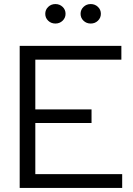

<svg xmlns="http://www.w3.org/2000/svg" viewBox="-20 -926 656 946"><path d="M77 0V-700H578V-632H154V-387H431V-320H154V-68H582V0ZM253 -810Q231.9 -810 217.5 -823.9Q203 -837.7 203 -857.9Q203 -878 217.5 -892Q231.9 -906 253 -906Q274 -906 288.5 -892.1Q303 -878.3 303 -858.1Q303 -838 288.5 -824Q274 -810 253 -810ZM427 -810Q405.9 -810 391.5 -823.9Q377 -837.7 377 -857.9Q377 -878 391.5 -892Q405.9 -906 427 -906Q448 -906 462.5 -892.1Q477 -878.3 477 -858.1Q477 -838 462.5 -824Q448 -810 427 -810Z"/></svg>

Font: Red Hat Display
Style: Regular
Weight: 300
Designer: Pentagram, MCKL
Foundry: Pentagram, MCKL
Version: Version 1.023